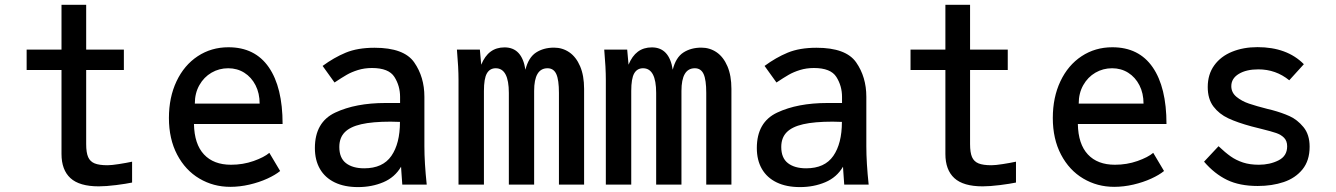

<svg xmlns="http://www.w3.org/2000/svg" viewBox="-20 -752 5440 782"><path d="M230.5 -125V-467H88.5V-550H230.5V-732.5H331V-550H484.5V-467H331V-165Q331 -130.5 339 -112.2Q347 -94 365.5 -86.5Q384 -79 418 -79Q434.5 -79 464.8 -83.8Q495 -88.5 518 -93.5V-8.5Q494.5 -3.5 453 1.8Q411.5 7 382.5 7Q303.5 7 267 -26.5Q230.5 -60 230.5 -125Z M668 -271.5Q668 -355.5 699 -421Q730 -486.5 785.2 -523Q840.5 -559.5 910.5 -559.5Q1018.5 -559.5 1074.8 -478Q1131 -396.5 1131 -247H770Q771.5 -165 810.8 -123Q850 -81 921 -81Q969.5 -81 1012.8 -96.2Q1056 -111.5 1077 -129.5L1121 -55.5Q1101.5 -39.5 1068.8 -24.5Q1036 -9.5 996.2 -0.2Q956.5 9 918 9Q849 9 792 -24.8Q735 -58.5 701.5 -122.2Q668 -186 668 -271.5ZM909.5 -474Q872.5 -474 841.5 -456Q810.5 -438 792 -405.2Q773.5 -372.5 773.5 -330H1037.5Q1037.5 -372 1020.8 -404.8Q1004 -437.5 975 -455.8Q946 -474 909.5 -474Z M1262.5 -149Q1262.5 -254.5 1345.5 -293.5Q1428.5 -332.5 1550 -332.5H1609.5V-357.5Q1609.5 -402 1586.5 -438.5Q1563.5 -475 1495 -475Q1464.5 -475 1438 -466.8Q1411.5 -458.5 1392 -447.2Q1372.5 -436 1342.5 -416L1294 -483.5Q1340 -517.5 1388.2 -537.5Q1436.5 -557.5 1505.5 -557.5Q1625.5 -557.5 1667 -498Q1708.5 -438.5 1708.5 -358V-156.5Q1708.5 -89.5 1718 0H1618.5Q1616.5 -21.5 1614.5 -56.5L1613.5 -73Q1588 -29.5 1541.2 -9.8Q1494.5 10 1438 10Q1383 10 1343.5 -9Q1304 -28 1283.2 -63.8Q1262.5 -99.5 1262.5 -149ZM1609 -255.5 1571 -256.5Q1497 -256.5 1451.2 -246Q1405.5 -235.5 1383.8 -213Q1362 -190.5 1362 -153.5Q1362 -108.5 1389.2 -87.5Q1416.5 -66.5 1463.5 -66.5Q1539 -66.5 1574 -117Q1609 -167.5 1609 -255.5Z M1841 -550H1934.5L1940 -488.5Q1954.5 -524 1978 -541.5Q2001.5 -559 2035 -559Q2106 -559 2120 -468Q2132.5 -518 2163.2 -538Q2194 -558 2236.5 -558Q2271 -558 2298.8 -539Q2326.5 -520 2342.8 -482Q2359 -444 2359 -390V0H2256.5V-373.5Q2256.5 -426.5 2245.8 -450.2Q2235 -474 2210 -474Q2155.5 -474 2155.5 -381.5V0H2052.5V-373.5Q2052.5 -474 1999 -474Q1975 -474 1963 -453Q1951 -432 1951 -381.5V0H1847.5V-427Q1847.5 -475.5 1841 -550Z M2441 -550H2534.5L2540 -488.5Q2554.5 -524 2578 -541.5Q2601.5 -559 2635 -559Q2706 -559 2720 -468Q2732.5 -518 2763.2 -538Q2794 -558 2836.5 -558Q2871 -558 2898.8 -539Q2926.5 -520 2942.8 -482Q2959 -444 2959 -390V0H2856.5V-373.5Q2856.5 -426.5 2845.8 -450.2Q2835 -474 2810 -474Q2755.5 -474 2755.5 -381.5V0H2652.5V-373.5Q2652.5 -474 2599 -474Q2575 -474 2563 -453Q2551 -432 2551 -381.5V0H2447.5V-427Q2447.5 -475.5 2441 -550Z M3062.5 -149Q3062.5 -254.5 3145.5 -293.5Q3228.5 -332.5 3350 -332.5H3409.5V-357.5Q3409.5 -402 3386.5 -438.5Q3363.5 -475 3295 -475Q3264.5 -475 3238 -466.8Q3211.5 -458.5 3192 -447.2Q3172.5 -436 3142.5 -416L3094 -483.5Q3140 -517.5 3188.2 -537.5Q3236.5 -557.5 3305.5 -557.5Q3425.5 -557.5 3467 -498Q3508.5 -438.5 3508.5 -358V-156.5Q3508.5 -89.5 3518 0H3418.5Q3416.5 -21.5 3414.5 -56.5L3413.5 -73Q3388 -29.5 3341.2 -9.8Q3294.5 10 3238 10Q3183 10 3143.5 -9Q3104 -28 3083.2 -63.8Q3062.5 -99.5 3062.5 -149ZM3409 -255.5 3371 -256.5Q3297 -256.5 3251.2 -246Q3205.5 -235.5 3183.8 -213Q3162 -190.5 3162 -153.5Q3162 -108.5 3189.2 -87.5Q3216.5 -66.5 3263.5 -66.5Q3339 -66.5 3374 -117Q3409 -167.5 3409 -255.5Z M3830.5 -125V-467H3688.5V-550H3830.5V-732.5H3931V-550H4084.5V-467H3931V-165Q3931 -130.5 3939 -112.2Q3947 -94 3965.5 -86.5Q3984 -79 4018 -79Q4034.5 -79 4064.8 -83.8Q4095 -88.5 4118 -93.5V-8.5Q4094.5 -3.5 4053 1.8Q4011.5 7 3982.5 7Q3903.5 7 3867 -26.5Q3830.5 -60 3830.5 -125Z M4268 -271.5Q4268 -355.5 4299 -421Q4330 -486.5 4385.2 -523Q4440.5 -559.5 4510.5 -559.5Q4618.5 -559.5 4674.8 -478Q4731 -396.5 4731 -247H4370Q4371.5 -165 4410.8 -123Q4450 -81 4521 -81Q4569.5 -81 4612.8 -96.2Q4656 -111.5 4677 -129.5L4721 -55.5Q4701.5 -39.5 4668.8 -24.5Q4636 -9.5 4596.2 -0.2Q4556.5 9 4518 9Q4449 9 4392 -24.8Q4335 -58.5 4301.5 -122.2Q4268 -186 4268 -271.5ZM4509.5 -474Q4472.5 -474 4441.5 -456Q4410.5 -438 4392 -405.2Q4373.5 -372.5 4373.5 -330H4637.5Q4637.5 -372 4620.8 -404.8Q4604 -437.5 4575 -455.8Q4546 -474 4509.5 -474Z M4884 -93.5 4943 -156.5Q4970.5 -130.5 4992.5 -115Q5014.5 -99.5 5042.5 -90.2Q5070.5 -81 5107 -81Q5152 -81 5187.2 -98.8Q5222.5 -116.5 5222.5 -156Q5222.5 -178 5210 -190.8Q5197.5 -203.5 5177.8 -210.2Q5158 -217 5119.5 -226.5Q5098.5 -231.5 5078 -237Q5020.5 -252.5 4983 -270Q4945.5 -287.5 4922.2 -318.2Q4899 -349 4899 -397.5Q4899 -449 4925.5 -485.8Q4952 -522.5 4998 -541.2Q5044 -560 5101.5 -560Q5222 -560 5290.5 -490.5L5231 -425Q5176.5 -469.5 5105 -469.5Q5056 -469.5 5025.5 -451Q4995 -432.5 4995 -401Q4995 -375 5016.2 -357.5Q5037.5 -340 5067 -330Q5096.5 -320 5143.5 -308L5162 -303.5Q5201 -293 5232.2 -279Q5263.5 -265 5288.8 -234.5Q5314 -204 5314 -154.5Q5314 -98 5285 -62.2Q5256 -26.5 5208.5 -10.5Q5161 5.5 5102.5 5.5Q5029 5.5 4977.8 -19.2Q4926.5 -44 4884 -93.5Z"/></svg>

Font: JuliaMono Medium
Style: Regular
Weight: 500
Monospace: yes
Designer: cormullion
Foundry: corm
Version: Version 0.054; ttfautohint (v1.8.4)